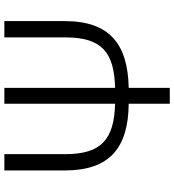

<svg xmlns="http://www.w3.org/2000/svg" viewBox="20 -800 781 860"><g transform="rotate(-90 410.0 -370.5)"><path d="M375 0H446V-184C641 -188 745 -268 745 -471V-741H672V-468C672 -305 606 -249 446 -245V-741H375V-245C216 -249 149 -306 149 -468V-741H76V-471C76 -268 178 -186 375 -184Z"/></g></svg>

Font: Cheyenne Sans Light
Style: Regular
Weight: 300
Designer: The Public Sans project authors (U.S. Web Design System), Libre Franklin designed by Pablo Impallari and Rodrigo Fuenzal
Foundry: The Cheyenne Sans Project Authors
Version: Version 2.007